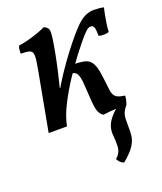

<svg xmlns="http://www.w3.org/2000/svg" viewBox="-133 -553 747 886"><g transform="rotate(-20 240.0 -110.0)"><path d="M42 0 96 -291Q105 -338 104.5 -358Q104 -378 91 -383Q78 -388 46 -388Q46 -399 47 -409Q48 -419 52 -426Q68 -428 94.5 -434.5Q121 -441 147.5 -450.5Q174 -460 188 -467Q205 -459 209 -448Q213 -437 208 -402Q204 -374 196.5 -334.5Q189 -295 179.5 -253.5Q170 -212 160.5 -175Q151 -138 142 -113L122 -87Q129 -115 150 -153.5Q171 -192 199.5 -235Q228 -278 258 -317.5Q288 -357 313 -386Q353 -433 378.5 -448Q404 -463 432 -463Q443 -463 458 -461.5Q473 -460 480 -458Q476 -442 472.5 -423Q469 -404 466 -384Q463 -364 462 -344Q454 -340 439 -339.5Q424 -339 412 -343Q412 -372 408 -384Q404 -396 392 -396Q382 -396 371.5 -387Q361 -378 346 -361Q327 -339 295 -297.5Q263 -256 229 -204.5Q195 -153 168 -100Q141 -47 132 0ZM141 -162V-178H173V-162ZM308 7Q289 -6 283.5 -32.5Q278 -59 276 -106Q274 -139 272 -165Q270 -191 262 -206.5Q254 -222 235 -222L255 -259Q287 -259 307 -255Q327 -251 338.5 -239.5Q350 -228 356.5 -206Q363 -184 367 -147Q371 -111 374 -89Q377 -67 389 -56.5Q401 -46 433 -42Q432 -29 429.5 -18.5Q427 -8 424 0Q390 0 364.5 1.5Q339 3 308 7ZM323 247Q303 240 293 219Q319 197 320 166Q321 135 318 110Q316 87 323 67Q330 47 346 28Q362 9 384 -9L424 0Q404 24 400.5 42Q397 60 398 93Q399 118 396.5 141.5Q394 165 378 190Q362 215 323 247Z"/></g></svg>

Font: Vollkorn
Style: Italic
Weight: 400
Italic angle: -11°
Designer: Friedrich Althausen
Foundry: Friedrich Althausen
Version: Version 5.001